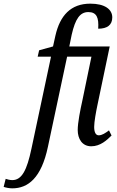

<svg xmlns="http://www.w3.org/2000/svg" viewBox="-142 -790 640 1050"><path d="M-75 240C11 240 84 184 120 13L225 -480H358L309 -243C297 -189 283 -119 283 -79C283 -31 307 10 357 10C407 10 443 -24 468 -49L454 -77C434 -62 416 -50 398 -50C382 -50 373 -66 373 -96C373 -124 383 -178 391 -216L458 -536H237L250 -600C270 -688 296 -724 341 -724C387 -724 399 -693 395 -633C444 -633 472 -653 472 -695C472 -739 431 -770 352 -770C245 -770 186 -705 161 -595L148 -536L72 -515L64 -480H137L30 23C5 142 -23 195 -75 195C-87 195 -103 191 -111 188L-122 232C-111 236 -91 240 -75 240Z"/></svg>

Font: Noto Serif ExtraCondensed
Style: Italic
Weight: 400
Width: 2
Italic angle: -12°
Designer: Monotype Design Team
Foundry: Monotype Imaging Inc.
Version: Version 2.014